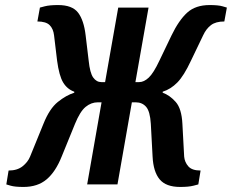

<svg xmlns="http://www.w3.org/2000/svg" viewBox="-20 -730 918 760"><path d="M73 10Q39 10 22 5Q5 0 5 0L14 -55Q48 -55 69 -71.5Q90 -88 99 -110L152 -240Q176 -300 209 -326.5Q242 -353 274 -363V-367Q246 -377 230 -403.5Q214 -430 206 -490L194 -590Q191 -616 176.5 -630.5Q162 -645 128 -645L138 -700Q138 -700 157 -705Q176 -710 210 -710Q266 -710 289 -680Q312 -650 319 -590L331 -490Q336 -441 349 -423Q362 -405 381 -405H396L448 -700H568L516 -405H531Q550 -405 569 -423Q588 -441 611 -490L659 -590Q688 -650 721 -680Q754 -710 810 -710Q844 -710 861 -705Q878 -700 878 -700L868 -645Q834 -645 815 -630.5Q796 -616 784 -590L736 -490Q708 -430 682 -403.5Q656 -377 624 -367V-363Q652 -353 675.5 -326.5Q699 -300 702 -240L709 -110Q711 -88 725.5 -71.5Q740 -55 774 -55L765 0Q765 0 746 5Q727 10 693 10Q637 10 612 -20Q587 -50 584 -110L577 -240Q574 -289 558.5 -307Q543 -325 517 -325H502L445 0H325L382 -325H367Q341 -325 319 -307Q297 -289 277 -240L224 -110Q200 -50 164.5 -20Q129 10 73 10Z"/></svg>

Font: Cuprum
Style: Bold Italic
Weight: 700
Italic angle: -10°
Designer: Jovanny Lemonad
Foundry: Jovanny Lemonad
Version: Version 3.000